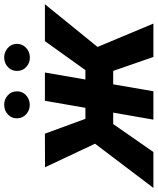

<svg xmlns="http://www.w3.org/2000/svg" viewBox="27 -831 767 935"><g transform="rotate(-90 410.5 -363.5)"><path d="M532.7 -195.8H467.3L433.6 0H295.4L329.6 -195.8H273.9L137.7 0H-37.1L178.2 -284.2L63.5 -527.8L227.1 -528.3L299.3 -331.1H353L387.2 -528.3H524.9L490.7 -331.1H536.6L677.7 -528.3H857.4L649.4 -272L763.2 0H600.6ZM301.8 -662.6Q300.8 -689 319.3 -707.3Q337.9 -725.6 365.7 -726.6Q393.1 -727.5 413.1 -709.7Q433.1 -691.9 433.1 -665.5Q434.1 -639.6 415.3 -621.3Q396.5 -603 369.1 -602.1Q343.3 -601.1 323 -618.4Q302.7 -635.7 301.8 -662.6ZM532.7 -662.6Q531.7 -689 550.3 -707.3Q568.8 -725.6 596.2 -726.6Q622.1 -727.5 642.8 -710.4Q663.6 -693.4 664.6 -665.5Q664.6 -639.2 646 -620.8Q627.4 -602.5 600.1 -601.6Q572.8 -600.6 552.7 -618.4Q532.7 -636.2 532.7 -662.6Z"/></g></svg>

Font: RobotoInd
Style: Bold Italic
Weight: 700
Italic angle: -12°
Designer: Google
Version: Version 2.001150; 2014